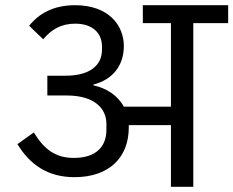

<svg xmlns="http://www.w3.org/2000/svg" viewBox="-20 -718 897 738"><path d="M266 -37C402 -37 475 -115 475 -228V-237H637V0H723V-629H857V-698H529V-629H637V-308H456C432 -352 389 -379 339 -390V-393C414 -412 456 -467 456 -541C456 -623 395 -698 269 -698C185 -698 130 -666 92 -619L146 -567C178 -605 215 -627 269 -627C336 -627 372 -591 372 -539V-527C372 -468 327 -427 232 -427H162V-351H236C342 -351 389 -302 389 -242V-219C389 -158 353 -111 264 -111C192 -111 149 -145 110 -209L47 -164C95 -85 164 -37 266 -37Z"/></svg>

Font: IBM Plex Devanagari Text
Style: Regular
Weight: 450
Designer: Mike Abbink, Paul van der Laan, Pieter van Rosmalen, Erin McLaughlin
Foundry: Bold Monday
Version: Version 1.0